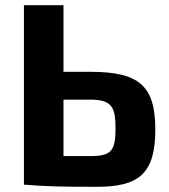

<svg xmlns="http://www.w3.org/2000/svg" viewBox="-20 -710 651 738"><path d="M224 -434V-690H72V0H76C159 7 225 8 352 8C511 8 577 -40 577 -211C577 -381 515 -434 326 -434ZM224 -110V-327H326C410 -327 424 -299 424 -216C424 -130 408 -110 326 -110Z"/></svg>

Font: SnT
Style: Bold
Weight: 700
Designer: Natanael Gama
Version: Version 1.001;PS 001.001;hotconv 1.0.70;makeotf.lib2.5.58329